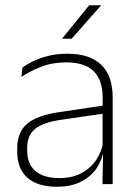

<svg xmlns="http://www.w3.org/2000/svg" viewBox="-20 -701 517 731"><path d="M370 0 372.5 -125 370.5 -131.5V-290.5L371 -328.5Q371 -395 337.2 -429.2Q303.5 -463.5 232.5 -463.5Q179 -463.5 135.8 -446.5Q92.5 -429.5 61.5 -408L65.5 -444Q82 -456 106.5 -468Q131 -480 163.8 -488.2Q196.5 -496.5 236.5 -496.5Q281.5 -496.5 314 -485Q346.5 -473.5 367.8 -452Q389 -430.5 399 -399.5Q409 -368.5 409 -329V0ZM196 10Q123.5 10 84.5 -24.2Q45.5 -58.5 45.5 -124V-136.5Q45.5 -197.5 83.2 -229.8Q121 -262 207.5 -274.5L380 -300L382 -269.5L213 -245Q144.5 -235 114 -210.5Q83.5 -186 83.5 -138.5V-128Q83.5 -76.5 114.8 -49.8Q146 -23 206 -23Q254.5 -23 289.5 -41.5Q324.5 -60 345.8 -91.5Q367 -123 373.5 -162L384 -132H375Q370 -94.5 349 -62.2Q328 -30 290 -10Q252 10 196 10ZM319.5 -681H364.5V-680L252.5 -553.5H216.5V-554Z"/></svg>

Font: Anek Bangla
Style: Extra-light
Weight: 200
Designer: Sulekha Rajkumar (Bangla), Yesha Goshar (Latin)
Foundry: Ek Type
Version: Version 1.002;March 21, 2022;FontCreator 13.0.0.2683 64-bit